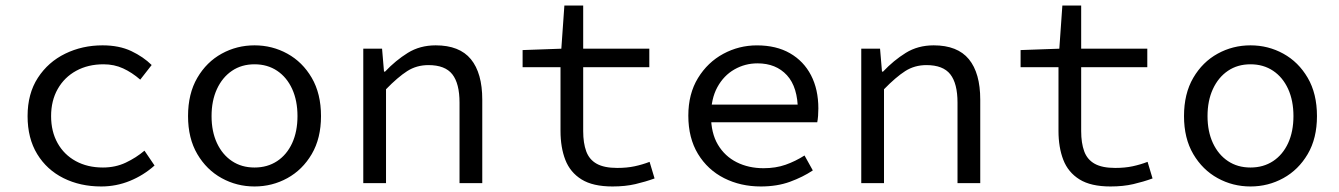

<svg xmlns="http://www.w3.org/2000/svg" viewBox="-20 -662 4840 694"><path d="M345.8 12Q270 12 209.6 -18.1Q149.3 -48.1 114.5 -105Q79.7 -161.9 79.7 -242.4Q79.7 -323.5 116.9 -380.8Q154.1 -438 215.7 -468Q277.4 -498.1 350.6 -498.1Q410.8 -498.1 454.7 -477.3Q498.5 -456.4 528.2 -427L486.9 -374.1Q457 -400.1 424.9 -414.8Q392.8 -429.6 354.3 -429.6Q298.3 -429.6 255.4 -406.1Q212.5 -382.6 188.6 -340.3Q164.7 -298.1 164.7 -242.4Q164.7 -186.7 188.1 -144.8Q211.5 -102.9 253.8 -79.7Q296.2 -56.5 352 -56.5Q397.3 -56.5 434.7 -74.2Q472.2 -92 502.2 -117.4L538.6 -63.8Q498.9 -28.3 449.6 -8.2Q400.2 12 345.8 12Z M900 12Q835.9 12 781.3 -18.1Q726.7 -48.1 693.2 -105Q659.7 -161.9 659.7 -242.4Q659.7 -323.5 693.2 -380.8Q726.7 -438 781.3 -468Q835.9 -498.1 900 -498.1Q964.1 -498.1 1018.7 -468Q1073.3 -438 1106.8 -380.8Q1140.3 -323.5 1140.3 -242.4Q1140.3 -161.9 1106.8 -105Q1073.3 -48.1 1018.7 -18.1Q964.1 12 900 12ZM900 -56.5Q946.7 -56.5 981.8 -79.7Q1016.8 -102.9 1036.1 -144.8Q1055.3 -186.7 1055.3 -242.4Q1055.3 -298.1 1036.1 -340.3Q1016.8 -382.6 981.8 -406.1Q946.7 -429.6 900 -429.6Q853.3 -429.6 818.6 -406.1Q783.8 -382.6 764.2 -340.3Q744.7 -298.1 744.7 -242.4Q744.7 -186.7 764.2 -144.8Q783.8 -102.9 818.6 -79.7Q853.3 -56.5 900 -56.5Z M1293.1 0V-486.1H1361L1368 -403.3H1372Q1410.2 -443.7 1454 -470.9Q1497.9 -498.1 1554.8 -498.1Q1640.9 -498.1 1682.1 -448Q1723.2 -397.8 1723.2 -301.7V0H1641V-291.1Q1641 -360.2 1614.9 -393.5Q1588.8 -426.7 1528.6 -426.7Q1485.7 -426.7 1451.9 -405Q1418.1 -383.3 1375.3 -339.4V0Z M2194 12Q2123 12 2082 -13.5Q2041 -39 2023.5 -84Q2006 -129 2006 -189V-419H1869V-481L2009 -486L2020 -642H2088V-486H2327V-419H2088V-188Q2088 -145 2099 -115Q2110 -85 2137 -70Q2164 -55 2211 -55Q2246 -55 2274 -61Q2302 -67 2328 -77L2346 -17Q2313 -5 2276.5 3.5Q2240 12 2194 12Z M2730 12Q2657 12 2597.5 -18Q2538 -48 2503 -105.5Q2468 -163 2468 -244Q2468 -323 2503 -380Q2538 -437 2594.5 -467.5Q2651 -498 2716 -498Q2786 -498 2835.5 -469.5Q2885 -441 2911.5 -390Q2938 -339 2938 -270Q2938 -256 2937 -243Q2936 -230 2934 -220H2523V-284H2885L2864 -261Q2864 -347 2824.5 -390Q2785 -433 2718 -433Q2673 -433 2634.5 -411Q2596 -389 2573 -347Q2550 -305 2550 -244Q2550 -181 2575 -139Q2600 -97 2643 -75.5Q2686 -54 2740 -54Q2784 -54 2819.5 -66.5Q2855 -79 2888 -100L2918 -46Q2882 -22 2835.5 -5Q2789 12 2730 12Z M3093.1 0V-486.1H3161L3168 -403.3H3172Q3210.2 -443.7 3254 -470.9Q3297.9 -498.1 3354.8 -498.1Q3440.9 -498.1 3482.1 -448Q3523.2 -397.8 3523.2 -301.7V0H3441V-291.1Q3441 -360.2 3414.9 -393.5Q3388.8 -426.7 3328.6 -426.7Q3285.7 -426.7 3251.9 -405Q3218.1 -383.3 3175.3 -339.4V0Z M3994 12Q3923 12 3882 -13.5Q3841 -39 3823.5 -84Q3806 -129 3806 -189V-419H3669V-481L3809 -486L3820 -642H3888V-486H4127V-419H3888V-188Q3888 -145 3899 -115Q3910 -85 3937 -70Q3964 -55 4011 -55Q4046 -55 4074 -61Q4102 -67 4128 -77L4146 -17Q4113 -5 4076.5 3.5Q4040 12 3994 12Z M4500 12Q4435.9 12 4381.3 -18.1Q4326.7 -48.1 4293.2 -105Q4259.7 -161.9 4259.7 -242.4Q4259.7 -323.5 4293.2 -380.8Q4326.7 -438 4381.3 -468Q4435.9 -498.1 4500 -498.1Q4564.1 -498.1 4618.7 -468Q4673.3 -438 4706.8 -380.8Q4740.3 -323.5 4740.3 -242.4Q4740.3 -161.9 4706.8 -105Q4673.3 -48.1 4618.7 -18.1Q4564.1 12 4500 12ZM4500 -56.5Q4546.7 -56.5 4581.8 -79.7Q4616.8 -102.9 4636.1 -144.8Q4655.3 -186.7 4655.3 -242.4Q4655.3 -298.1 4636.1 -340.3Q4616.8 -382.6 4581.8 -406.1Q4546.7 -429.6 4500 -429.6Q4453.3 -429.6 4418.6 -406.1Q4383.8 -382.6 4364.2 -340.3Q4344.7 -298.1 4344.7 -242.4Q4344.7 -186.7 4364.2 -144.8Q4383.8 -102.9 4418.6 -79.7Q4453.3 -56.5 4500 -56.5Z"/></svg>

Font: Source Code Pro ExtraLight
Style: Regular
Weight: 200
Monospace: yes
Designer: Paul D. Hunt, Teo Tuominen
Foundry: Adobe
Version: Version 1.026;hotconv 1.1.0;makeotfexe 2.6.0